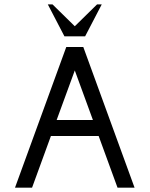

<svg xmlns="http://www.w3.org/2000/svg" viewBox="-20 -860 686 880"><path d="M596.7 0H518.6L432.1 -236.8H213.4L127 0H48.8L283.7 -644.5H361.8ZM405.8 -310.1 322.8 -537.1 239.7 -310.1ZM370.1 -693.4H275.4L199.2 -839.8H220.7L322.8 -739.7L424.8 -839.8H446.3Z"/></svg>

Font: Catrinity
Style: Regular
Weight: 400
Designer: Alexander Lange
Foundry: High-Logic / Made with FontCreator
Version: Version 2.090;May 20, 2024;FontCreator 15.0.0.2974 64-bit